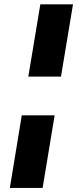

<svg xmlns="http://www.w3.org/2000/svg" viewBox="-20 -748 383 904"><path d="M82.5 -205.1H237.3L180.7 136.7H26.4ZM323.7 -727.5 267.1 -387.2H113.3L169.9 -727.5Z"/></svg>

Font: Inter Tight ExtraBold
Style: Italic
Weight: 800
Italic angle: -9.39999°
Designer: Rasmus Andersson
Foundry: rsms
Version: Version 3.004